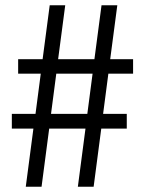

<svg xmlns="http://www.w3.org/2000/svg" viewBox="-20 -710 551 730"><path d="M392 -430 372 -277H462V-221H365L336 0H276L305 -221H167L138 0H78L107 -221H25V-277H115L135 -430H49V-485H142L169 -690H228L201 -485H339L366 -690H426L399 -485H486V-430ZM332 -430H194L174 -277H312Z"/></svg>

Font: D-DIN
Style: Regular
Weight: 400
Designer: Charles Nix
Foundry: Datto Inc.
Version: Version 1.00